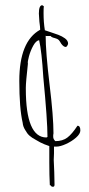

<svg xmlns="http://www.w3.org/2000/svg" viewBox="-20 -721 342 736"><path d="M173 -12 171 -11Q169 -48 169 -99V-161Q165 -162 150 -168Q135 -174 117 -185Q102 -193 93 -201Q84 -209 77 -222Q68 -236 67 -250Q54 -306 54 -411Q54 -563 134 -607Q134 -617 131 -638L129 -669Q129 -701 142 -701L148 -697Q147 -691 147 -671Q147 -635 152 -605L173 -598Q189 -593 203.5 -587.5Q218 -582 229 -574Q241 -565 241 -554Q241 -551 238 -546Q235 -541 232 -541Q224 -541 215 -553Q213 -556 209.5 -562Q206 -568 201.5 -570.5Q197 -573 190 -575Q177 -578 174 -583H156L155 -585Q155 -522 170 -397Q185 -274 185 -210Q185 -206 184 -203V-196Q184 -188 192 -180Q220 -180 238 -193.5Q256 -207 277 -239Q288 -239 288 -221Q288 -208 271.5 -193.5Q255 -179 233 -169Q211 -159 196 -159H187V-133Q186 -122 186 -108L188 -61L189 -13Q189 -5 183 -5Q179 -5 176 -7.5Q173 -10 173 -12ZM162 -196Q162 -259 146 -425Q140 -524 130 -567Q118 -565 107.5 -546Q97 -527 91 -505Q85 -483 87 -477Q79 -405 79 -385V-381Q79 -194 158 -194Z"/></svg>

Font: Amatic SC
Style: Regular
Weight: 400
Designer: Multiple Designers
Foundry: Vernon Adams
Version: Version 2.505